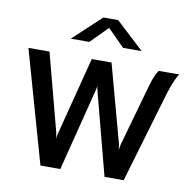

<svg xmlns="http://www.w3.org/2000/svg" viewBox="-83 -843 944 928"><g transform="rotate(10 389.0 -379.0)"><path d="M175 0 19 -550H122.5L223 -169Q224.5 -163.5 225.2 -154Q226 -144.5 226.5 -139.5Q227.5 -154 232 -169L330 -550H427L530.5 -169Q532 -163 533 -153.5Q534 -144 534.5 -138.5Q535 -144 536.8 -153.8Q538.5 -163.5 540 -169.5L626 -474Q635 -505 644.2 -524.8Q653.5 -544.5 659.5 -550H760Q753 -543 740.8 -516.2Q728.5 -489.5 716 -448.5L583.5 0H489.5L384.5 -400.5Q383 -406.5 381.2 -414Q379.5 -421.5 379.5 -428Q378.5 -421.5 377 -414Q375.5 -406.5 374 -400L272.5 0ZM213 -629.5 350.5 -757.5H423L561 -629.5H469.5L386.5 -713L304 -629.5Z"/></g></svg>

Font: Junction Medium
Style: Regular
Weight: 500
Designer: Caroline Hadilaksono
Foundry: Caroline Hadilaksono, Tyler Finck, The League of Moveable Type
Version: Version 2.000; ttfautohint (v1.8.3)